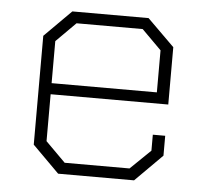

<svg xmlns="http://www.w3.org/2000/svg" viewBox="-42 -542 629 587"><g transform="rotate(5 272.0 -249.0)"><path d="M75 -82V-416L157 -498H391L474 -416V-240H113V-96L174 -35H373L435 -95V-144H473V-83L390 0H157ZM436 -274V-403L376 -463H173L113 -403V-274Z"/></g></svg>

Font: Chakra Petch ExtraLight
Style: Regular
Weight: 275
Designer: Katatrad Aksorn Co.,Ltd.
Foundry: Cadson Demak Co.,Ltd.
Version: Version 1.000; ttfautohint (v1.6)